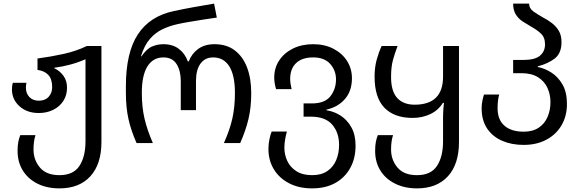

<svg xmlns="http://www.w3.org/2000/svg" viewBox="-20 -790 3205 1060"><path d="M308 250Q239 250 187 224Q135 198 106 151.5Q77 105 77 43Q77 14 81 -6.5Q85 -27 92 -44H176Q165 -11 165 35Q165 93 200.5 135Q236 177 308 177Q385 177 418.5 126Q452 75 452 -10V-463Q414 -446 370 -434Q326 -422 280 -416V-413Q309 -400 329.5 -372.5Q350 -345 350 -306Q350 -264 329.5 -232.5Q309 -201 273.5 -183.5Q238 -166 194 -166Q129 -166 87.5 -203.5Q46 -241 46 -296Q46 -305 47 -314.5Q48 -324 51 -333H126Q123 -318 123 -306Q123 -274 142.5 -254Q162 -234 194 -234Q229 -234 248.5 -255.5Q268 -277 268 -309Q268 -354 246.5 -376.5Q225 -399 187 -404V-467Q262 -477 332 -492.5Q402 -508 459 -536H540V-6Q540 116 479 183Q418 250 308 250Z M734 0Q703 -70 689 -134Q675 -198 675 -276V-314Q675 -499 741 -600Q807 -701 940 -729Q996 -741 1052 -751Q1108 -761 1162 -770L1177 -693Q1142 -688 1100.5 -681.5Q1059 -675 1021 -668.5Q983 -662 957 -656Q916 -647 877 -628.5Q838 -610 807.5 -575Q777 -540 758 -479H761Q790 -521 820 -533.5Q850 -546 882 -546Q933 -546 967 -520.5Q1001 -495 1017 -451H1022Q1039 -495 1075 -520.5Q1111 -546 1164 -546Q1231 -546 1276 -512Q1321 -478 1344 -417.5Q1367 -357 1367 -276Q1367 -198 1352 -134Q1337 -70 1306 0H1216Q1248 -71 1262.5 -134.5Q1277 -198 1277 -277Q1277 -374 1246 -423.5Q1215 -473 1157 -473Q1112 -473 1087 -439Q1062 -405 1062 -343V-182H978V-343Q978 -399 955 -436Q932 -473 882 -473Q825 -473 794 -423.5Q763 -374 763 -277Q763 -198 778 -134.5Q793 -71 824 0Z M1703 250Q1630 250 1575.5 221.5Q1521 193 1491.5 144Q1462 95 1462 33Q1462 4 1467.5 -21.5Q1473 -47 1480 -64H1564Q1559 -48 1554.5 -22.5Q1550 3 1550 25Q1550 64 1566 98.5Q1582 133 1616 155Q1650 177 1703 177Q1754 177 1787 154.5Q1820 132 1836 94Q1852 56 1852 10Q1852 -58 1814 -102Q1776 -146 1695 -146H1656V-219H1702Q1773 -219 1804 -258.5Q1835 -298 1835 -352Q1835 -401 1803 -437Q1771 -473 1709 -473Q1647 -473 1614.5 -441.5Q1582 -410 1582 -355Q1582 -342 1584 -328Q1586 -314 1590 -298H1504Q1499 -315 1496.5 -331Q1494 -347 1494 -362Q1494 -415 1521.5 -456.5Q1549 -498 1597.5 -522Q1646 -546 1709 -546Q1772 -546 1820.5 -521Q1869 -496 1896 -453.5Q1923 -411 1923 -358Q1923 -288 1884.5 -243.5Q1846 -199 1783 -185V-181Q1825 -175 1861.5 -151Q1898 -127 1920.5 -86Q1943 -45 1943 14Q1943 85 1913 138.5Q1883 192 1829.5 221Q1776 250 1703 250Z M2282 250Q2214 250 2161.5 224Q2109 198 2080 151.5Q2051 105 2051 43Q2051 14 2055 -6.5Q2059 -27 2066 -44H2150Q2139 -11 2139 35Q2139 93 2174.5 135Q2210 177 2282 177Q2359 177 2392.5 126Q2426 75 2426 -10V-147Q2426 -167 2427.5 -186Q2429 -205 2431 -222H2425Q2400 -181 2355.5 -160Q2311 -139 2258 -139Q2157 -139 2102.5 -195Q2048 -251 2048 -367Q2048 -418 2059.5 -460Q2071 -502 2087 -536H2175Q2160 -497 2149.5 -459Q2139 -421 2139 -365Q2139 -286 2173 -249Q2207 -212 2269 -212Q2426 -212 2426 -367V-536H2514V-6Q2514 116 2453 183Q2392 250 2282 250Z M2871 10Q2804 10 2751.5 -13Q2699 -36 2669 -81Q2639 -126 2639 -193Q2639 -215 2643.5 -235.5Q2648 -256 2652 -268H2736Q2732 -255 2729.5 -235.5Q2727 -216 2727 -193Q2727 -129 2765 -96Q2803 -63 2871 -63Q2921 -63 2954 -85Q2987 -107 3003 -144.5Q3019 -182 3019 -226Q3019 -268 3002.5 -304.5Q2986 -341 2950.5 -363.5Q2915 -386 2858 -386H2813V-459H2869Q2933 -459 2961 -482.5Q2989 -506 2989 -545Q2989 -584 2966 -605Q2943 -626 2914 -642Q2890 -656 2866.5 -671Q2843 -686 2828 -709.5Q2813 -733 2813 -770H2901Q2901 -744 2924.5 -727Q2948 -710 2979 -693Q3004 -680 3027 -662.5Q3050 -645 3065 -620Q3080 -595 3080 -557Q3080 -496 3042.5 -467Q3005 -438 2949 -424V-420Q2987 -413 3024 -389.5Q3061 -366 3085.5 -323.5Q3110 -281 3110 -216Q3110 -150 3080.5 -99Q3051 -48 2997 -19Q2943 10 2871 10Z"/></svg>

Font: Go Noto Current
Style: Regular
Weight: 400
Designer: Monotype Design Team
Foundry: Monotype Imaging Inc.
Version: Version 2.007; ttfautohint (v1.8) -l 8 -r 50 -G 200 -x 14 -D